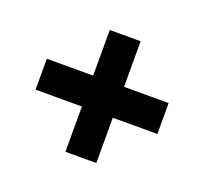

<svg xmlns="http://www.w3.org/2000/svg" viewBox="-73 -539 547 514"><g transform="rotate(20 200.5 -281.5)"><path d="M27 -237H159V-108H247V-237H374V-325H247V-455H159V-325H27Z"/></g></svg>

Font: Zilla Slab Bold
Style: Regular
Weight: 700
Designer: Typotheque.com
Foundry: Typotheque type foundry
Version: Version 1.3; 2018